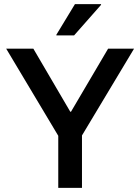

<svg xmlns="http://www.w3.org/2000/svg" viewBox="-20 -911 680 931"><path d="M262.5 0V-252.5L10 -675H141.7L320.8 -369.2H324.2L504.2 -675H630L377.5 -254.2V0ZM253.3 -739.2V-742.5L343.3 -890.8H470V-887.5L339.2 -739.2Z"/></svg>

Font: Funnel Display Light Medium
Style: Regular
Weight: 500
Version: Version 1.000